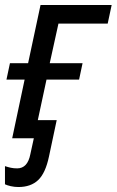

<svg xmlns="http://www.w3.org/2000/svg" viewBox="-21 -556 469 772"><path d="M53 196Q37 196 22 192.5Q7 189 -1 185V112Q11 116 22.5 118.5Q34 121 48 121Q90 121 101 64L115 0H28L78 -236H5L19 -302H92L142 -536H428L412 -461H214L179 -302H311L297 -236H166L131 -73H207L176 73Q162 140 132.5 168Q103 196 53 196Z"/></svg>

Font: Noto IKEA Latin
Style: Italic
Weight: 400
Italic angle: -12°
Designer: Monotype Design Team
Foundry: Monotype Imaging Inc.
Version: Version 1.0